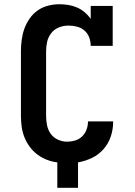

<svg xmlns="http://www.w3.org/2000/svg" viewBox="-20 -763 640 908"><path d="M251 125V5Q226 2 201.5 -7.5Q177 -17 156.5 -32.5Q136 -48 120.5 -69Q105 -90 95.5 -114Q86 -138 82.5 -164Q79 -190 79 -215V-520Q79 -547 82.5 -574Q86 -601 95 -626.5Q104 -652 120 -675Q136 -698 158 -713.5Q180 -729 207 -736Q234 -743 261 -743Q282 -743 303.5 -739.5Q325 -736 344.5 -727.5Q364 -719 380.5 -705Q397 -691 409 -674V-735H513V-546H409Q409 -566 402 -585.5Q395 -605 379.5 -618.5Q364 -632 344 -637Q324 -642 304 -642Q281 -642 259 -633.5Q237 -625 222.5 -606.5Q208 -588 203 -565.5Q198 -543 198 -520V-215Q198 -193 202.5 -170.5Q207 -148 220 -130Q233 -112 254 -102.5Q275 -93 297 -93Q317 -93 335.5 -98.5Q354 -104 368 -117.5Q382 -131 389 -149.5Q396 -168 396 -187V-189H515V-185Q515 -150 503.5 -116.5Q492 -83 469 -57Q446 -31 414.5 -16Q383 -1 349 5V125Z"/></svg>

Font: Iosevka HT Extended
Style: Bold
Weight: 700
Width: 7
Monospace: yes
Designer: Belleve Invis
Foundry: Belleve Invis
Version: Version 32.3.0; ttfautohint (v1.8.4)